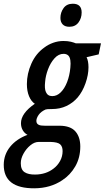

<svg xmlns="http://www.w3.org/2000/svg" viewBox="-87 -769 561 1029"><path d="M98.1 240.2Q-67.9 241.2 -66.9 113.3Q-66.4 59.1 -32.5 17.3Q1.5 -24.4 60.5 -46.4Q45.4 -53.7 35.4 -70.3Q25.4 -86.9 25.4 -108.9Q25.4 -161.6 99.6 -212.9Q80.6 -225.1 68.8 -252.9Q57.1 -280.8 57.1 -318.4Q57.1 -374 81.1 -428Q105 -481.9 150.4 -514.2Q171.4 -530.3 198 -539.8Q224.6 -549.3 252.9 -549.3Q276.4 -549.3 293 -545.2Q309.6 -541 319.8 -536.6H454.1L441.9 -477.5L377 -462.4Q387.2 -441.9 387.2 -408.7Q387.2 -367.7 371.3 -322.8Q355.5 -277.8 329.1 -246.6Q303.7 -217.3 269 -200.9Q234.4 -184.6 191.9 -184.6Q162.6 -184.6 157.2 -182.1Q132.3 -170.9 120.1 -153.3Q107.9 -135.7 107.9 -121.1Q107.9 -105.5 121.6 -99.6Q130.9 -95.2 153.3 -95.2H232.9Q291 -94.7 317.1 -64.7Q343.3 -34.7 343.3 16.1Q343.3 75.7 316.7 122.3Q290 168.9 246.1 197.3Q183.6 239.3 98.1 240.2ZM192.9 -253.9Q218.3 -253.9 238.8 -274.4Q259.3 -294.9 272.7 -329.3Q286.1 -363.8 290 -406.2Q294.9 -453.6 280.3 -470.2Q270.5 -480.5 253.9 -480.5Q226.6 -480.5 205.1 -456.5Q183.6 -432.6 170.4 -397.7Q157.2 -362.8 154.8 -330.1Q152.8 -312.5 153.8 -298.6Q154.8 -284.7 159.2 -275.4Q168.5 -253.9 192.9 -253.9ZM101.6 166.5Q159.7 166 200.2 134.3Q221.2 118.7 234.9 94Q248.5 69.3 248.5 41Q248.5 29.8 245.6 20.5Q242.7 11.2 234.9 3.9Q221.2 -7.3 185.1 -8.3H119.6Q97.7 -8.3 75.7 9.8Q53.7 27.8 39.1 54.2Q24.4 80.6 24.4 105.5Q24.4 140.6 44.7 153.8Q64.9 167 101.6 166.5ZM284.7 -625.5Q261.2 -625.5 249 -638.2Q236.8 -650.9 236.8 -672.9Q236.8 -702.1 253.7 -725.6Q270.5 -749 303.2 -749Q350.6 -749 350.6 -702.1Q350.6 -671.4 333.5 -648.4Q316.4 -625.5 284.7 -625.5Z"/></svg>

Font: Open Sans Condensed SemiBold
Style: Italic
Weight: 600
Width: 3
Italic angle: -12°
Designer: Monotype Design Team
Foundry: Monotype Imaging Inc.
Version: Version 3.000; ttfautohint (v1.8.4)